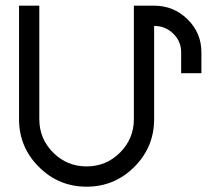

<svg xmlns="http://www.w3.org/2000/svg" viewBox="-20 -665 797 694"><path d="M293 9.8Q191.9 9.8 120.4 -61.8Q48.8 -133.3 48.8 -234.4V-644.5H122.1V-234.4Q122.1 -163.6 172.1 -113.5Q222.2 -63.5 293 -63.5Q363.8 -63.5 413.8 -113.5Q463.9 -163.6 463.9 -234.4V-644.5H537.1Q607.9 -644.5 658 -595.2Q708 -545.9 708 -476.1V-400.4H634.8V-476.1Q634.8 -515.6 606.2 -543.5Q577.6 -571.3 537.1 -571.3V-234.4Q537.1 -133.3 465.6 -61.8Q394 9.8 293 9.8Z"/></svg>

Font: Catrinity
Style: Regular
Weight: 400
Designer: Alexander Lange
Foundry: High-Logic / Made with FontCreator
Version: Version 2.090;May 20, 2024;FontCreator 15.0.0.2974 64-bit